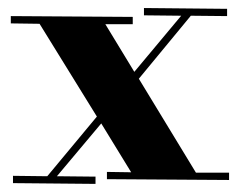

<svg xmlns="http://www.w3.org/2000/svg" viewBox="-20 -433 592 476"><path d="M309.1 -373H241.2L313 -254.9L429.2 -394L336.9 -395V-413.1L543 -411.1V-393.1L453.1 -394L324.2 -237.8L465.8 -4.9H547.9V13.2L245.1 11.2V-6.8L305.2 -5.9L231 -127L121.1 3.9L216.8 4.9V22.9L12.2 21V2.9L97.2 3.9L220.2 -144L78.1 -374L6.8 -375V-393.1L309.1 -391.1Z"/></svg>

Font: Purple Purse
Style: Regular
Weight: 400
Designer: Astigmatic (AOETI)
Foundry: Astigmatic (AOETI)
Version: Version 1.000